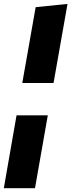

<svg xmlns="http://www.w3.org/2000/svg" viewBox="-36 -784 373 1004"><path d="M317 -763.5 244 -350H80.5L150.5 -746.5ZM214 -181 147 200H-16L50.5 -181Z"/></svg>

Font: B612
Style: Bold Italic
Weight: 700
Italic angle: -10°
Designer: Nicolas Chauveau, Thomas Paillot, Jonathan Favre-Lamarine, Jean-Luc Vinot
Foundry: AIRBUS
Version: Version 1.008